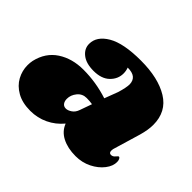

<svg xmlns="http://www.w3.org/2000/svg" viewBox="-123 -712 897 897"><g transform="rotate(45 325.5 -263.0)"><path d="M610 -357Q610 -324 598 -282L557 -144Q556 -140 556 -134Q556 -118 569 -118Q581 -118 589.5 -128.5Q598 -139 601 -139Q606 -139 609.5 -132Q613 -125 613 -116Q614 -89 592.5 -61Q571 -33 535 -15Q499 3 456 3Q404 3 367 -16Q330 -35 316 -72Q286 -36 245 -16.5Q204 3 157 3Q104 3 68 -17.5Q32 -38 14.5 -70.5Q-3 -103 -3 -139Q-3 -155 0 -170Q16 -239 69.5 -274Q123 -309 197 -309Q280 -309 360 -283L385 -349Q398 -391 398 -414Q397 -438 382 -450Q367 -462 336 -462Q342 -446 342 -429Q342 -392 314 -365Q286 -338 234 -338Q185 -338 157.5 -359.5Q130 -381 130 -413Q130 -463 186 -496Q242 -529 357 -529Q472 -529 541 -486.5Q610 -444 610 -357ZM238 -158Q238 -142 245.5 -132Q253 -122 267 -122Q280 -122 295.5 -132.5Q311 -143 318 -164L339 -223Q322 -226 301 -226Q273 -226 255.5 -204.5Q238 -183 238 -158Z"/></g></svg>

Font: Shrikhand
Style: Regular
Weight: 400
Italic angle: -14°
Version: Version 1.000;PS 1.000;hotconv 1.0.88;makeotf.lib2.5.647800